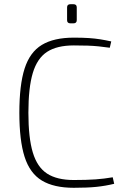

<svg xmlns="http://www.w3.org/2000/svg" viewBox="-20 -881 603 913"><path d="M331 -702Q373 -702 402.5 -700Q432 -698 457 -694Q482 -690 509 -684L502 -654Q474 -658 449.5 -660.5Q425 -663 397 -664Q369 -665 331 -665Q251 -665 204 -634.5Q157 -604 136 -534Q115 -464 115 -345Q115 -226 136 -156Q157 -86 204 -55.5Q251 -25 331 -25Q392 -25 434 -28Q476 -31 516 -38L523 -7Q482 3 439 7.5Q396 12 331 12Q236 12 179 -22.5Q122 -57 97 -135Q72 -213 72 -345Q72 -477 97 -555Q122 -633 179 -667.5Q236 -702 331 -702ZM329 -861Q345 -861 345 -846V-785Q345 -770 329 -770H315Q299 -770 299 -785V-846Q299 -861 315 -861Z"/></svg>

Font: Exo 2 ExtraLight
Style: Regular
Weight: 250
Designer: Natanael Gama
Foundry: Natanael Gama
Version: Version 2.010